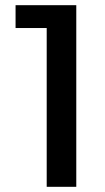

<svg xmlns="http://www.w3.org/2000/svg" viewBox="-20 -720 404 740"><path d="M40 -612V-700H274V0H160V-612Z"/></svg>

Font: Fivo Sans Med
Style: Regular
Weight: 450
Designer: Alexander Slobzheninov
Foundry: Alexander Slobzheninov
Version: 1.0